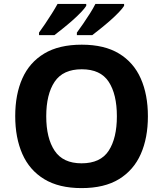

<svg xmlns="http://www.w3.org/2000/svg" viewBox="-20 -954 836 984"><path d="M738 -358Q738 -247 701.5 -164.5Q665 -82 590 -36Q515 10 398 10Q282 10 206.5 -36Q131 -82 94.5 -165Q58 -248 58 -359Q58 -470 94.5 -552Q131 -634 206.5 -679.5Q282 -725 399 -725Q515 -725 590 -679.5Q665 -634 701.5 -551.5Q738 -469 738 -358ZM217 -358Q217 -246 260 -181.5Q303 -117 398 -117Q495 -117 537 -181.5Q579 -246 579 -358Q579 -471 537 -535Q495 -599 399 -599Q303 -599 260 -535Q217 -471 217 -358ZM616 -924Q608 -911 589 -891Q570 -871 545 -849Q520 -827 495.5 -807.5Q471 -788 453 -774H374V-787Q388 -806 406 -832Q424 -858 441 -885Q458 -912 469 -934H616ZM422 -924Q414 -911 395 -891Q376 -871 351 -849Q326 -827 301.5 -807.5Q277 -788 259 -774H180V-787Q194 -806 211.5 -832Q229 -858 246 -885Q263 -912 275 -934H422Z"/></svg>

Font: Noto Sans Kawi
Style: Bold
Weight: 700
Designer: Fadhl Haqq
Version: Version 1.000